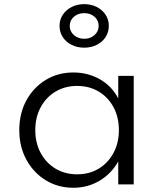

<svg xmlns="http://www.w3.org/2000/svg" viewBox="-20 -870 758 906"><path d="M326 16Q254 16 196.2 -19.2Q138.5 -54.5 104.8 -116Q71 -177.5 71 -256.5Q71 -334.5 104.2 -395.8Q137.5 -457 195.2 -492.5Q253 -528 326 -528Q395.5 -528 452 -495.5Q508.5 -463 538 -405.5V-512H611V0H538V-108Q505 -50 449.5 -17Q394 16 326 16ZM344 -47.5Q401.5 -47.5 445.8 -74.2Q490 -101 515.5 -148.2Q541 -195.5 541 -256Q541 -317 515.8 -364Q490.5 -411 446 -437.8Q401.5 -464.5 344 -464.5Q286.5 -464.5 242 -437.8Q197.5 -411 172 -364Q146.5 -317 146.5 -256Q146.5 -195.5 172 -148.2Q197.5 -101 242 -74.2Q286.5 -47.5 344 -47.5ZM377.5 -645Q345 -645 318.5 -658Q292 -671 276.5 -694.5Q261 -718 261 -748Q261 -777.5 276.5 -800.8Q292 -824 318.5 -837.2Q345 -850.5 377.5 -850.5Q410 -850.5 436.2 -837.2Q462.5 -824 478 -800.8Q493.5 -777.5 493.5 -748Q493.5 -718 478 -694.5Q462.5 -671 436 -658Q409.5 -645 377.5 -645ZM377.5 -687Q406.5 -687 426 -704.5Q445.5 -722 445.5 -747.5Q445.5 -774 426 -791Q406.5 -808 377.5 -808Q348.5 -808 328.8 -791Q309 -774 309 -747.5Q309 -722 328.8 -704.5Q348.5 -687 377.5 -687Z"/></svg>

Font: Spartan Thin
Style: Regular
Weight: 400
Version: Version 1.004